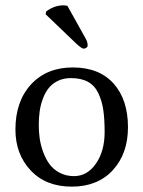

<svg xmlns="http://www.w3.org/2000/svg" viewBox="-20 -693 540 723"><path d="M233.9 -670.9 304.2 -544.9Q310.1 -533.2 310.1 -521Q310.1 -517.1 305.4 -513.4Q300.8 -509.8 294.9 -509.8Q287.6 -509.8 266.1 -529.8L151.9 -639.2L153.8 -649.9Q184.6 -672.9 219.2 -672.9Q226.1 -672.9 233.9 -670.9ZM38.1 -205.1Q38.1 -311.5 96.9 -375.2Q155.8 -439 253.9 -439Q353.5 -439 407.7 -378.4Q461.9 -317.9 461.9 -213.9Q461.9 -114.3 404.8 -52.2Q347.7 9.8 250 9.8Q152.8 9.8 95.5 -51.3Q38.1 -112.3 38.1 -205.1ZM247.1 -398.9Q219.7 -398.9 198.5 -388.7Q177.2 -378.4 163.8 -361.8Q150.4 -345.2 141.6 -321.8Q132.8 -298.3 129.4 -273.9Q126 -249.5 126 -222.2Q126 -196.8 129.4 -172.4Q132.8 -147.9 142.3 -121.3Q151.9 -94.7 166.3 -75Q180.7 -55.2 204.6 -42.5Q228.5 -29.8 258.8 -29.8Q308.6 -29.8 341.3 -76.9Q374 -124 374 -195.8Q374 -245.1 368.9 -279.3Q363.8 -313.5 350.3 -342Q336.9 -370.6 311.3 -384.8Q285.6 -398.9 247.1 -398.9Z"/></svg>

Font: Linux Biolinum G
Style: Regular
Weight: 400
Designer: Philipp H. Poll
Foundry: Philipp H. Poll
Version: Version 1.1.0 ; ttfautohint (v1.6)